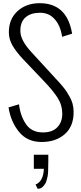

<svg xmlns="http://www.w3.org/2000/svg" viewBox="-20 -872 503 1197"><path d="M253.4 180.2H190.9V92.8H281.2V135.3Q281.2 210.4 276.4 229Q271.5 248 268.6 258.8Q264.6 272.9 250 289.1Q235.8 305.2 214.8 305.2L201.7 278.3Q242.2 262.7 251.5 203.1Q253.4 190.4 253.4 180.2ZM248.5 -46.4Q305.7 -46.4 336.9 -78.1Q368.2 -109.9 368.2 -163.1Q368.2 -216.3 339.8 -261.2Q311.5 -306.2 255.4 -364.7L124 -502.9Q81.1 -548.3 58.1 -587.9Q35.2 -627.4 35.2 -670.9Q35.2 -753.4 89.4 -802.7Q143.6 -852.1 227.5 -852.1Q394.5 -852.1 428.2 -669.9L429.7 -662.1L367.2 -642.6Q357.4 -711.4 321.3 -752Q286.1 -792.5 229.5 -792.5Q172.9 -792.5 139.6 -764.2Q106.4 -735.8 106.9 -678.7Q106.9 -621.6 175.8 -546.9L299.3 -412.6Q304.2 -407.2 323.7 -385.7Q343.8 -364.3 349.6 -357.9Q355.5 -351.1 372.1 -331.5Q388.7 -311.5 394.5 -301.8Q400.4 -292 411.6 -273.4Q439 -229 439 -174.3Q439.5 -84.5 383.8 -35.6Q328.1 13.2 239.3 13.2Q150.4 13.2 99.1 -49.3Q47.4 -111.8 33.2 -202.6L98.6 -221.7Q106.4 -150.9 141.6 -98.6Q176.3 -46.4 248.5 -46.4Z"/></svg>

Font: Oswald-Light
Style: Light
Weight: 300
Designer: vernon adams
Foundry: vernon adams
Version: Version ; ttfautohint (v0.92.18-e454-dirty) -l 8 -r 50 -G 20